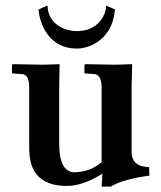

<svg xmlns="http://www.w3.org/2000/svg" viewBox="-20 -671 590 703"><path d="M153.8 -650.9Q155.8 -593.8 208 -568.8Q232.9 -557.1 262.2 -557.1Q317.9 -557.1 349.1 -596.7Q367.2 -620.6 369.1 -650.9L400.9 -636.2Q392.1 -541.5 316.4 -505.9Q288.6 -493.2 262.2 -493.2Q181.6 -493.2 142.1 -564Q124.5 -596.7 121.1 -636.2ZM461.9 -115.2Q461.9 -72.8 500 -62.5Q511.7 -59.6 525.9 -59.1L526.9 -27.8Q434.6 -15.6 389.6 9.8Q387.2 11.2 386.2 12.2H352.1L355 -35.2Q284.2 9.3 226.1 9.8Q96.7 9.8 87.9 -106.9Q86.9 -117.7 86.9 -127.9V-352.1Q86.9 -395 63.5 -399.4Q60.5 -399.9 58.1 -399.9L26.9 -401.9L23.9 -403.8V-434.1L28.8 -436Q29.8 -436 140.1 -434.1L198.2 -436Q198.2 -434.6 196.8 -354V-142.1Q196.8 -51.8 242.7 -41Q247.6 -40 251 -40Q309.6 -41 352.1 -77.1V-352.1Q351.1 -398.9 324.2 -399.9L293 -401.9L289.1 -403.8V-434.1L293 -436Q293.9 -436 403.8 -434.1L463.9 -436Q463.9 -434.6 461.9 -354Z"/></svg>

Font: Linux Libertine O
Style: Semibold
Weight: 700
Designer: Philipp H. Poll
Foundry: Philipp H. Poll
Version: Version 5.0.0